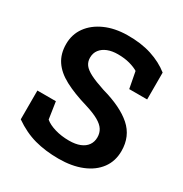

<svg xmlns="http://www.w3.org/2000/svg" viewBox="-169 -852 948 992"><g transform="rotate(30 304.5 -355.5)"><path d="M317.4 10.3Q238.8 10.3 174.3 -7.3Q109.9 -24.9 47.4 -68.4V-240.2H157.7L172.9 -139.2Q194.8 -120.6 233.4 -109.1Q272 -97.7 317.4 -97.7Q356 -97.7 382.6 -108.4Q409.2 -119.1 423.1 -138.9Q437 -158.7 437 -185.5Q437 -210.9 424.6 -230.7Q412.1 -250.5 383.5 -266.8Q355 -283.2 306.2 -298.3Q221.7 -323.2 166.3 -352.8Q110.8 -382.3 83.3 -423.6Q55.7 -464.8 55.7 -522.9Q55.7 -580.6 87.6 -624.8Q119.6 -668.9 176.3 -694.3Q232.9 -719.7 307.1 -720.7Q389.2 -721.7 452.4 -701.2Q515.6 -680.7 561.5 -644V-483.9H454.6L436 -581.5Q417.5 -593.3 386 -602.1Q354.5 -610.8 314.5 -610.8Q280.3 -610.8 254.2 -600.6Q228 -590.3 212.9 -570.8Q197.8 -551.3 197.8 -523.4Q197.8 -499.5 210.9 -481.7Q224.1 -463.9 255.1 -448Q286.1 -432.1 340.8 -414.1Q458.5 -381.3 519.3 -327.6Q580.1 -273.9 580.1 -186.5Q580.1 -126 547.4 -81.8Q514.6 -37.6 455.6 -13.7Q396.5 10.3 317.4 10.3Z"/></g></svg>

Font: Roboto Slab LO
Style: Bold
Weight: 700
Designer: Google
Version: Version 2.000